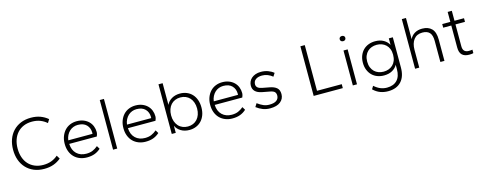

<svg xmlns="http://www.w3.org/2000/svg" viewBox="-31 -1491 6271 2496"><g transform="rotate(-15 3104.0 -243.0)"><path d="M390 10Q312 10 251 -15.5Q190 -41 147 -87Q104 -133 81.5 -196Q59 -259 59 -334Q59 -409 81.5 -472Q104 -535 147 -581Q190 -627 251 -652.5Q312 -678 390 -678Q459 -678 514.5 -657.5Q570 -637 615 -599L587 -553Q547 -588 498.5 -606.5Q450 -625 390 -625Q327 -625 277 -604Q227 -583 192 -544.5Q157 -506 138.5 -452.5Q120 -399 120 -334Q120 -269 138.5 -215Q157 -161 192 -123Q227 -85 277 -64Q327 -43 390 -43Q450 -43 498.5 -61Q547 -79 587 -114L615 -68Q570 -30 514.5 -10Q459 10 390 10Z M964 10Q912 10 868.5 -7Q825 -24 793.5 -55.5Q762 -87 744.5 -132.5Q727 -178 727 -235Q727 -291 744.5 -336.5Q762 -382 792 -414Q822 -446 863.5 -463Q905 -480 953 -480Q1004 -480 1044 -464Q1084 -448 1112 -420.5Q1140 -393 1154.5 -356Q1169 -319 1169 -277Q1169 -263 1164.5 -246.5Q1160 -230 1155 -220H784Q788 -134 838 -86.5Q888 -39 968 -39Q1017 -39 1053.5 -54.5Q1090 -70 1124 -99L1149 -57Q1112 -23 1067 -6.5Q1022 10 964 10ZM954 -430Q922 -430 893.5 -419Q865 -408 842.5 -387Q820 -366 804.5 -336Q789 -306 784 -268H1109Q1111 -271 1111 -275Q1111 -279 1111 -283Q1111 -347 1071 -388.5Q1031 -430 954 -430Z M1315 0V-668H1371V0Z M1754 10Q1702 10 1658.5 -7Q1615 -24 1583.5 -55.5Q1552 -87 1534.5 -132.5Q1517 -178 1517 -235Q1517 -291 1534.5 -336.5Q1552 -382 1582 -414Q1612 -446 1653.5 -463Q1695 -480 1743 -480Q1794 -480 1834 -464Q1874 -448 1902 -420.5Q1930 -393 1944.5 -356Q1959 -319 1959 -277Q1959 -263 1954.5 -246.5Q1950 -230 1945 -220H1574Q1578 -134 1628 -86.5Q1678 -39 1758 -39Q1807 -39 1843.5 -54.5Q1880 -70 1914 -99L1939 -57Q1902 -23 1857 -6.5Q1812 10 1754 10ZM1744 -430Q1712 -430 1683.5 -419Q1655 -408 1632.5 -387Q1610 -366 1594.5 -336Q1579 -306 1574 -268H1899Q1901 -271 1901 -275Q1901 -279 1901 -283Q1901 -347 1861 -388.5Q1821 -430 1744 -430Z M2342 10Q2277 10 2229 -19Q2181 -48 2159 -96V0H2105V-668H2161V-376Q2183 -424 2231 -452Q2279 -480 2342 -480Q2391 -480 2432.5 -463Q2474 -446 2504 -414Q2534 -382 2550.5 -336.5Q2567 -291 2567 -235Q2567 -178 2550.5 -133Q2534 -88 2504 -56Q2474 -24 2432.5 -7Q2391 10 2342 10ZM2334 -39Q2373 -39 2405 -52.5Q2437 -66 2460 -91.5Q2483 -117 2496 -153Q2509 -189 2509 -235Q2509 -280 2496 -316.5Q2483 -353 2460 -378Q2437 -403 2405 -416.5Q2373 -430 2334 -430Q2296 -430 2263.5 -416.5Q2231 -403 2208 -378Q2185 -353 2172 -316.5Q2159 -280 2159 -235Q2159 -189 2172 -153Q2185 -117 2208 -91.5Q2231 -66 2263.5 -52.5Q2296 -39 2334 -39Z M2922 10Q2870 10 2826.5 -7Q2783 -24 2751.5 -55.5Q2720 -87 2702.5 -132.5Q2685 -178 2685 -235Q2685 -291 2702.5 -336.5Q2720 -382 2750 -414Q2780 -446 2821.5 -463Q2863 -480 2911 -480Q2962 -480 3002 -464Q3042 -448 3070 -420.5Q3098 -393 3112.5 -356Q3127 -319 3127 -277Q3127 -263 3122.5 -246.5Q3118 -230 3113 -220H2742Q2746 -134 2796 -86.5Q2846 -39 2926 -39Q2975 -39 3011.5 -54.5Q3048 -70 3082 -99L3107 -57Q3070 -23 3025 -6.5Q2980 10 2922 10ZM2912 -430Q2880 -430 2851.5 -419Q2823 -408 2800.5 -387Q2778 -366 2762.5 -336Q2747 -306 2742 -268H3067Q3069 -271 3069 -275Q3069 -279 3069 -283Q3069 -347 3029 -388.5Q2989 -430 2912 -430Z M3429 10Q3376 10 3331.5 -7Q3287 -24 3245 -56L3273 -101Q3315 -70 3351.5 -54.5Q3388 -39 3430 -39Q3496 -39 3527.5 -63Q3559 -87 3559 -128Q3559 -160 3541.5 -177.5Q3524 -195 3476 -203L3381 -221Q3260 -244 3260 -338Q3260 -366 3271 -392Q3282 -418 3304 -437.5Q3326 -457 3358 -468.5Q3390 -480 3432 -480Q3483 -480 3526.5 -464Q3570 -448 3602 -421L3574 -377Q3545 -401 3509.5 -415.5Q3474 -430 3434 -430Q3380 -430 3348.5 -407Q3317 -384 3317 -342Q3317 -316 3335.5 -299Q3354 -282 3396 -274L3491 -256Q3551 -245 3584 -217Q3617 -189 3617 -132Q3617 -69 3568.5 -29.5Q3520 10 3429 10Z M4015 0V-668H4074V-53H4407V0Z M4542 0V-470H4598V0ZM4570 -588Q4553 -588 4542.5 -597.5Q4532 -607 4532 -623Q4532 -639 4542.5 -648.5Q4553 -658 4570 -658Q4587 -658 4597.5 -648.5Q4608 -639 4608 -623Q4608 -607 4597.5 -597.5Q4587 -588 4570 -588Z M4969 -20Q4921 -20 4880 -35.5Q4839 -51 4809 -80.5Q4779 -110 4761.5 -153Q4744 -196 4744 -250Q4744 -304 4761.5 -347Q4779 -390 4809 -419.5Q4839 -449 4880 -464.5Q4921 -480 4969 -480Q5035 -480 5082 -453Q5129 -426 5152 -382V-470H5206V-63Q5206 59 5143.5 125.5Q5081 192 4967 192Q4912 192 4863 174Q4814 156 4770 114L4795 73Q4840 112 4881 127.5Q4922 143 4965 143Q5053 143 5101.5 92.5Q5150 42 5150 -54V-115Q5127 -72 5080.5 -46Q5034 -20 4969 -20ZM4977 -69Q5013 -69 5044.5 -80.5Q5076 -92 5100 -114.5Q5124 -137 5137.5 -171Q5151 -205 5151 -250Q5151 -295 5137.5 -328.5Q5124 -362 5100 -384.5Q5076 -407 5044.5 -418.5Q5013 -430 4977 -430Q4941 -430 4909 -418.5Q4877 -407 4853.5 -384.5Q4830 -362 4816 -328.5Q4802 -295 4802 -250Q4802 -205 4816 -171Q4830 -137 4853.5 -114.5Q4877 -92 4909 -80.5Q4941 -69 4977 -69Z M5720 0V-283Q5720 -361 5688 -395.5Q5656 -430 5592 -430Q5516 -430 5476 -378Q5436 -326 5436 -238V0H5380V-668H5436V-383Q5457 -428 5499.5 -454Q5542 -480 5602 -480Q5684 -480 5729.5 -433.5Q5775 -387 5775 -287V0Z M6108 6Q6045 6 6012.5 -25.5Q5980 -57 5980 -124V-421H5871V-470H5980V-604H6036V-470H6164V-421H6036V-127Q6036 -83 6056.5 -63Q6077 -43 6116 -43Q6128 -43 6142 -44Q6156 -45 6164 -47V-1Q6155 3 6139 4.5Q6123 6 6108 6Z"/></g></svg>

Font: Celebes Light
Style: Regular
Weight: 300
Designer: Anugrah Pasau
Foundry: Lafontype
Version: Version 1.000; ttfautohint (v1.8.4)